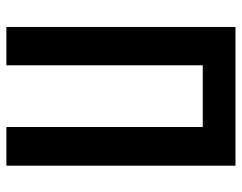

<svg xmlns="http://www.w3.org/2000/svg" viewBox="-100 -676 775 616"><g transform="rotate(90 288.0 -367.5)"><path d="M66 0H189V-630H387V0H511V-735H66Z"/></g></svg>

Font: Iosevka Sparkle
Style: Bold
Weight: 700
Designer: Belleve Invis
Foundry: Belleve Invis
Version: Version 4.5.0; ttfautohint (v1.8.3)